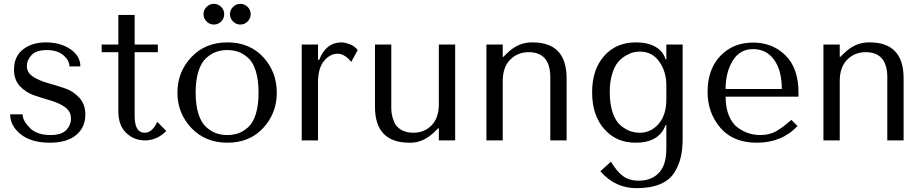

<svg xmlns="http://www.w3.org/2000/svg" viewBox="-20 -732 4814 1001"><path d="M399 -386H342Q342 -417 310.5 -444Q279 -471 224 -471Q169 -471 144.5 -445Q120 -419 120 -387Q120 -354 151.5 -333Q183 -312 227.5 -299.5Q272 -287 317 -272Q362 -257 393.5 -222.5Q425 -188 425 -135Q425 -68 377 -28Q329 12 240 12Q143 12 88 -32Q33 -76 33 -136H98Q98 -103 135 -65.5Q172 -28 243 -28Q301 -28 325.5 -54Q350 -80 350 -114Q350 -151 319.5 -173Q289 -195 245.5 -207.5Q202 -220 158 -235Q114 -250 83.5 -283Q53 -316 53 -369Q53 -437 99.5 -474Q146 -511 220 -511Q295 -511 347 -475.5Q399 -440 399 -386Z M597 -460H510V-500H597V-654H682V-500H803V-460H682V-128Q682 -40 734 -40Q774 -40 800 -97L847 -49Q798 0 736 0Q679 0 638 -39Q597 -78 597 -152Z M1423 -249Q1423 -358 1352 -434.5Q1281 -511 1166 -511Q1050 -511 977.5 -434Q905 -357 905 -249Q905 -142 977.5 -65Q1050 12 1166 12Q1281 12 1352 -64.5Q1423 -141 1423 -249ZM1313.5 -361.5Q1328 -315 1328 -249Q1328 -183 1313.5 -137Q1299 -91 1273.5 -68.5Q1248 -46 1222 -37Q1196 -28 1165 -28Q1134 -28 1108 -37Q1082 -46 1056 -68.5Q1030 -91 1015 -137Q1000 -183 1000 -249Q1000 -315 1015 -361.5Q1030 -408 1056 -430.5Q1082 -453 1108 -462Q1134 -471 1165 -471Q1196 -471 1222 -462Q1248 -453 1273.5 -430.5Q1299 -408 1313.5 -361.5ZM1057 -620Q1041 -636 1041 -658Q1041 -680 1057 -696Q1073 -712 1095 -712Q1117 -712 1133 -696Q1149 -680 1149 -658Q1149 -636 1133 -620Q1117 -604 1095 -604Q1073 -604 1057 -620ZM1195 -620Q1179 -636 1179 -658Q1179 -680 1195 -696Q1211 -712 1233 -712Q1255 -712 1271 -696Q1287 -680 1287 -658Q1287 -636 1271 -620Q1255 -604 1233 -604Q1211 -604 1195 -620Z M1553 -500H1638V-420H1644Q1680 -511 1760 -511Q1777 -511 1803 -501.5Q1829 -492 1845 -471L1811 -409Q1800 -425 1780.5 -438.5Q1761 -452 1740 -452Q1701 -452 1669.5 -414.5Q1638 -377 1638 -302V0H1553Z M1935 -500H2020V-170Q2020 -153 2022.5 -137Q2025 -121 2035 -96Q2045 -71 2071 -55.5Q2097 -40 2136 -40Q2192 -40 2230 -78.5Q2268 -117 2268 -190V-500H2353V0H2268V-63H2264L2248 -47Q2187 14 2115 12Q1935 12 1935 -175Z M2934 0H2849V-329Q2849 -460 2736 -460Q2679 -460 2640 -421Q2601 -382 2601 -309V0H2516V-500H2601V-436H2605L2621 -452Q2682 -513 2757 -511Q2934 -511 2934 -324Z M3454 42V-80H3450Q3416 12 3294 12Q3192 12 3129.5 -60Q3067 -132 3067 -251Q3067 -369 3129.5 -440Q3192 -511 3295 -511Q3358 -511 3398 -487.5Q3438 -464 3450 -422H3454V-500H3539V-9Q3539 46 3529 88.5Q3519 131 3494.5 169.5Q3470 208 3420.5 228.5Q3371 249 3298 249Q3187 249 3110 161L3165 111Q3195 161 3227.5 185.5Q3260 210 3310 210Q3376 210 3415 169.5Q3454 129 3454 42ZM3454 -213V-287Q3454 -359 3417 -411Q3380 -463 3316 -463Q3301 -463 3284 -459.5Q3267 -456 3243.5 -442.5Q3220 -429 3202 -408Q3184 -387 3171.5 -346.5Q3159 -306 3159 -253Q3159 -190 3174 -145.5Q3189 -101 3214 -79.5Q3239 -58 3264 -49Q3289 -40 3316 -40Q3374 -40 3414 -86.5Q3454 -133 3454 -213Z M4143 -228H3763Q3763 -170 3780.5 -128.5Q3798 -87 3826.5 -66.5Q3855 -46 3884 -37Q3913 -28 3944 -28Q3990 -28 4024 -46.5Q4058 -65 4106 -107L4138 -75Q4056 12 3926 12Q3802 12 3735.5 -66Q3669 -144 3669 -253Q3669 -371 3735.5 -440.5Q3802 -510 3906 -510Q4008 -510 4075.5 -443Q4143 -376 4143 -249ZM3763 -268H4056Q4056 -364 4016 -420Q3976 -476 3906 -476Q3837 -476 3800 -415.5Q3763 -355 3763 -268Z M4691 0H4606V-329Q4606 -460 4493 -460Q4436 -460 4397 -421Q4358 -382 4358 -309V0H4273V-500H4358V-436H4362L4378 -452Q4439 -513 4514 -511Q4691 -511 4691 -324Z"/></svg>

Font: Tenor Sans
Style: Regular
Weight: 400
Designer: Denis Masharov
Foundry: Denis Masharov
Version: Version 1.1